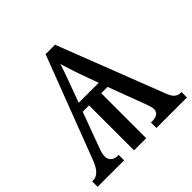

<svg xmlns="http://www.w3.org/2000/svg" viewBox="-180 -882 1050 1050"><g transform="rotate(-45 345.5 -357.0)"><path d="M0 0H205V-42H195C162 -43 145 -63 145 -91C145 -102 148 -118 154 -134L233 -348H282V0H376V-348H425L508 -127C514 -111 519 -95 519 -83C519 -60 505 -43 465 -42H455V0H691V-42H688C655 -42 640 -58 625 -96L385 -714H312L85 -120C64 -65 38 -42 9 -42H0ZM252 -398 273 -455C296 -516 316 -571 331 -619C347 -566 365 -511 386 -455L407 -398Z"/></g></svg>

Font: Noto Serif Thai
Style: Regular
Weight: 400
Designer: Monotype Design Team
Foundry: Monotype Imaging Inc.
Version: Version 1.901